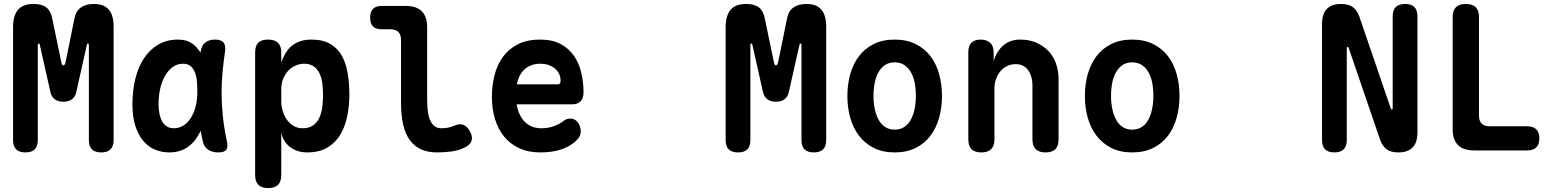

<svg xmlns="http://www.w3.org/2000/svg" viewBox="-20 -760 7840 970"><path d="M554 -53Q554 -21 538.5 -5.5Q523 10 491 10Q460 10 444.5 -5.5Q429 -21 429 -53V-534Q429 -540 424.5 -540Q420 -540 419 -534L366 -298Q361 -272 344 -259Q327 -246 300 -246Q273 -246 256 -259Q239 -272 234 -298L181 -534Q180 -540 175.5 -540Q171 -540 171 -534V-53Q171 -21 155.5 -5.5Q140 10 109 10Q77 10 61.5 -5.5Q46 -21 46 -53V-622Q46 -681 71 -710.5Q96 -740 150 -740Q192 -740 214.5 -722Q237 -704 244 -666L290 -445Q292 -430 300 -430Q308 -430 311 -445L356 -666Q363 -704 388.5 -722Q414 -740 454 -740Q505 -740 529.5 -711.5Q554 -683 554 -626Z M834 10Q798 10 764.5 -3.5Q731 -17 705.5 -46Q680 -75 664.5 -121.5Q649 -168 649 -234Q649 -301 663.5 -361Q678 -421 707 -465Q736 -509 779 -534.5Q822 -560 879 -560Q926 -560 955 -537Q978 -519 993 -493Q994 -497 994 -501Q999 -531 1017.5 -545.5Q1036 -560 1066 -560Q1097 -560 1109 -545.5Q1121 -531 1117 -501Q1109 -446 1104 -392Q1099 -338 1099.5 -283.5Q1100 -229 1106 -171Q1112 -113 1126 -48Q1133 -18 1123.5 -4Q1114 10 1083 10Q1052 10 1031 -4Q1010 -18 1004 -48Q998 -74 994 -99Q989 -89 983 -79Q960 -37 923 -13.5Q886 10 834 10ZM859 -112Q881 -112 902.5 -123.5Q924 -135 940.5 -158.5Q957 -182 967 -217Q977 -252 977 -299Q977 -326 974.5 -351.5Q972 -377 964 -396Q956 -415 942 -426.5Q928 -438 905 -438Q876 -438 853.5 -422Q831 -406 814.5 -378Q798 -350 789.5 -313Q781 -276 781 -234Q781 -179 800 -145.5Q819 -112 859 -112Z M1334 -560Q1367 -560 1384 -544Q1401 -528 1401 -495V-444Q1409 -468 1421.5 -489.5Q1434 -511 1452 -526.5Q1470 -542 1495 -551Q1520 -560 1554 -560Q1611 -560 1648.5 -538Q1686 -516 1707 -478.5Q1728 -441 1736.5 -390Q1745 -339 1745 -281Q1745 -231 1735.5 -179Q1726 -127 1702.5 -85Q1679 -43 1637.5 -16.5Q1596 10 1531 10Q1481 10 1445 -17.5Q1409 -45 1401 -92V124Q1401 157 1385 173.5Q1369 190 1335 190Q1301 190 1285 173.5Q1269 157 1269 124V-495Q1269 -528 1284.5 -544Q1300 -560 1334 -560ZM1517 -438Q1494 -438 1472.5 -428.5Q1451 -419 1435.5 -402Q1420 -385 1410.5 -361.5Q1401 -338 1401 -310V-249Q1401 -223 1408.5 -198.5Q1416 -174 1430 -154.5Q1444 -135 1464 -123.5Q1484 -112 1508 -112Q1542 -112 1562.5 -127Q1583 -142 1594 -166.5Q1605 -191 1608.5 -221Q1612 -251 1612 -280Q1612 -309 1608.5 -337.5Q1605 -366 1594.5 -388.5Q1584 -411 1565 -424.5Q1546 -438 1517 -438Z M2138 -256Q2138 -181 2156 -146.5Q2174 -112 2209 -112Q2225 -112 2240.5 -114.5Q2256 -117 2272 -124Q2301 -137 2320.5 -129.5Q2340 -122 2353 -98Q2369 -71 2362.5 -50Q2356 -29 2332 -17Q2299 0 2263 5Q2227 10 2187 10Q2143 10 2109.5 -4.5Q2076 -19 2052.5 -49.5Q2029 -80 2017.5 -127.5Q2006 -175 2006 -240V-558Q2006 -585 1992.5 -598.5Q1979 -612 1952 -612H1909Q1879 -612 1864.5 -626.5Q1850 -641 1850 -671Q1850 -701 1864.5 -715.5Q1879 -730 1909 -730H2030Q2084 -730 2111 -703Q2138 -676 2138 -622Z M2860 -161Q2885 -161 2899.5 -141.5Q2914 -122 2914 -97Q2914 -83 2908 -71Q2902 -59 2885 -44Q2870 -31 2852 -21Q2834 -11 2812 -4Q2790 3 2764.5 6.5Q2739 10 2709 10Q2648 10 2602.5 -11.5Q2557 -33 2526.5 -70.5Q2496 -108 2480.5 -159.5Q2465 -211 2465 -271Q2465 -326 2478 -378.5Q2491 -431 2520 -471.5Q2549 -512 2595.5 -536Q2642 -560 2709 -560Q2770 -560 2811.5 -538Q2853 -516 2879 -479Q2905 -442 2916.5 -393.5Q2928 -345 2928 -293Q2928 -264 2913.5 -248.5Q2899 -233 2871 -233H2590Q2596 -200 2608 -177Q2620 -154 2636.5 -139.5Q2653 -125 2673 -118.5Q2693 -112 2715 -112Q2751 -112 2780.5 -123.5Q2810 -135 2823 -146Q2833 -154 2841.5 -157.5Q2850 -161 2860 -161ZM2591 -334H2799Q2805 -334 2808.5 -338Q2812 -342 2812 -354Q2812 -370 2805.5 -385Q2799 -400 2785.5 -412Q2772 -424 2753 -431Q2734 -438 2709 -438Q2684 -438 2664.5 -430.5Q2645 -423 2630 -409.5Q2615 -396 2605.5 -377Q2596 -358 2591 -334Z M4154 -53Q4154 -21 4138.5 -5.5Q4123 10 4091 10Q4060 10 4044.5 -5.5Q4029 -21 4029 -53V-534Q4029 -540 4024.5 -540Q4020 -540 4019 -534L3966 -298Q3961 -272 3944 -259Q3927 -246 3900 -246Q3873 -246 3856 -259Q3839 -272 3834 -298L3781 -534Q3780 -540 3775.5 -540Q3771 -540 3771 -534V-53Q3771 -21 3755.5 -5.5Q3740 10 3709 10Q3677 10 3661.5 -5.5Q3646 -21 3646 -53V-622Q3646 -681 3671 -710.5Q3696 -740 3750 -740Q3792 -740 3814.5 -722Q3837 -704 3844 -666L3890 -445Q3892 -430 3900 -430Q3908 -430 3911 -445L3956 -666Q3963 -704 3988.5 -722Q4014 -740 4054 -740Q4105 -740 4129.5 -711.5Q4154 -683 4154 -626Z M4500 10Q4439 10 4394.5 -12.5Q4350 -35 4320 -74Q4290 -113 4275.5 -165Q4261 -217 4261 -275Q4261 -334 4275.5 -385.5Q4290 -437 4319.5 -476Q4349 -515 4394 -537.5Q4439 -560 4500 -560Q4561 -560 4606 -537.5Q4651 -515 4680.5 -476.5Q4710 -438 4724.5 -386Q4739 -334 4739 -275Q4739 -217 4724.5 -165Q4710 -113 4680.5 -74Q4651 -35 4606 -12.5Q4561 10 4500 10ZM4500 -105Q4527 -105 4547.5 -118Q4568 -131 4581 -154.5Q4594 -178 4600.5 -209Q4607 -240 4607 -275Q4607 -311 4601 -342Q4595 -373 4581.5 -396Q4568 -419 4548 -432Q4528 -445 4500 -445Q4472 -445 4452 -432Q4432 -419 4418.5 -395.5Q4405 -372 4399 -341Q4393 -310 4393 -275Q4393 -240 4399.5 -209Q4406 -178 4419 -154.5Q4432 -131 4452.5 -118Q4473 -105 4500 -105Z M5004 -315V-56Q5004 -23 4987.5 -6.5Q4971 10 4938 10Q4904 10 4888 -6.5Q4872 -23 4872 -56V-495Q4872 -528 4887.5 -544Q4903 -560 4934 -560Q4964 -560 4982 -544Q5000 -528 5000 -495V-452Q5016 -503 5050 -531.5Q5084 -560 5134 -560Q5180 -560 5215.5 -544.5Q5251 -529 5276.5 -502.5Q5302 -476 5315 -439Q5328 -402 5328 -359V-56Q5328 -23 5312 -6.5Q5296 10 5262 10Q5229 10 5212.5 -6.5Q5196 -23 5196 -56V-331Q5196 -350 5191 -369Q5186 -388 5176 -403Q5166 -418 5150 -427Q5134 -436 5111 -436Q5087 -436 5067 -426Q5047 -416 5033 -398.5Q5019 -381 5011.5 -359.5Q5004 -338 5004 -315Z M5700 10Q5639 10 5594.5 -12.5Q5550 -35 5520 -74Q5490 -113 5475.5 -165Q5461 -217 5461 -275Q5461 -334 5475.5 -385.5Q5490 -437 5519.5 -476Q5549 -515 5594 -537.5Q5639 -560 5700 -560Q5761 -560 5806 -537.5Q5851 -515 5880.5 -476.5Q5910 -438 5924.5 -386Q5939 -334 5939 -275Q5939 -217 5924.5 -165Q5910 -113 5880.5 -74Q5851 -35 5806 -12.5Q5761 10 5700 10ZM5700 -105Q5727 -105 5747.5 -118Q5768 -131 5781 -154.5Q5794 -178 5800.5 -209Q5807 -240 5807 -275Q5807 -311 5801 -342Q5795 -373 5781.5 -396Q5768 -419 5748 -432Q5728 -445 5700 -445Q5672 -445 5652 -432Q5632 -419 5618.5 -395.5Q5605 -372 5599 -341Q5593 -310 5593 -275Q5593 -240 5599.5 -209Q5606 -178 5619 -154.5Q5632 -131 5652.5 -118Q5673 -105 5700 -105Z M6659 -639Q6659 -690 6683.5 -715Q6708 -740 6755 -740Q6794 -740 6815.5 -723.5Q6837 -707 6848 -675L7006 -213Q7007 -210 7008.5 -208.5Q7010 -207 7012 -207Q7014 -207 7015 -208.5Q7016 -210 7016 -213V-677Q7016 -709 7031.5 -724.5Q7047 -740 7079 -740Q7110 -740 7125.5 -724.5Q7141 -709 7141 -677V-91Q7141 -40 7116.5 -15Q7092 10 7045 10Q7006 10 6984.5 -6.5Q6963 -23 6952 -55L6794 -517Q6793 -520 6791.5 -521.5Q6790 -523 6788 -523Q6786 -523 6785 -521.5Q6784 -520 6784 -517V-53Q6784 -21 6768.5 -5.5Q6753 10 6721 10Q6690 10 6674.5 -5.5Q6659 -21 6659 -53Z M7428 0Q7373 0 7346 -27Q7319 -54 7319 -108V-674Q7319 -707 7335.5 -723.5Q7352 -740 7386 -740Q7419 -740 7435.5 -723.5Q7452 -707 7452 -674V-176Q7452 -149 7465.5 -135.5Q7479 -122 7506 -122H7697Q7726 -122 7741.5 -106.5Q7757 -91 7757 -61Q7757 -31 7741.5 -15.5Q7726 0 7696 0Z"/></svg>

Font: Maple Mono NL
Style: Bold
Weight: 700
Monospace: yes
Designer: subframe7536
Version: Version 7.000